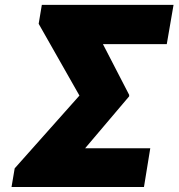

<svg xmlns="http://www.w3.org/2000/svg" viewBox="-20 -753 719 773"><path d="M585 -156.2 559.6 0H26.4L39.1 -75.2L299.8 -368.2L135.7 -657.2L148.4 -733.4H678.7L651.4 -575.2H394.5L500 -371.1V-365.2L322.8 -156.2Z"/></svg>

Font: Inter Tight Black
Style: Italic
Weight: 900
Italic angle: -9.39999°
Designer: Rasmus Andersson
Foundry: rsms
Version: Version 3.004; ttfautohint (v1.8.4.7-5d5b)